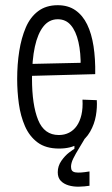

<svg xmlns="http://www.w3.org/2000/svg" viewBox="-20 -560 429 738"><path d="M324 154Q305 157 283.5 157.5Q262 158 243.5 152.5Q225 147 213.5 135Q202 123 202 102Q202 78 216 58Q230 38 246 26Q262 14 266 12V-58H321V-54Q301 -18 285.5 7Q270 32 261.5 49.5Q253 67 253 81Q253 91 257 96Q261 101 270 102.5Q279 104 292.5 103Q306 102 324 99ZM207 11Q156 11 124.5 -12.5Q93 -36 76 -75Q59 -114 52.5 -161Q46 -208 46 -256Q46 -313 54 -363.5Q62 -414 79 -454Q96 -494 126.5 -517Q157 -540 202 -540Q242 -540 270 -520.5Q298 -501 315 -466Q332 -431 339.5 -382.5Q347 -334 346 -275L85 -268V-314L310 -319L290 -302Q291 -357 281.5 -398.5Q272 -440 252.5 -463Q233 -486 202 -486Q169 -486 147 -458.5Q125 -431 114 -380.5Q103 -330 103 -258Q103 -157 126.5 -99Q150 -41 206 -41Q228 -41 245.5 -50Q263 -59 275 -76Q287 -93 293 -118.5Q299 -144 297 -177L352 -175Q354 -147 348.5 -115Q343 -83 326.5 -54Q310 -25 281 -7Q252 11 207 11Z"/></svg>

Font: Bricolage Grotesque Condensed ExtraLight
Style: Regular
Weight: 250
Width: 3
Designer: Mathieu Triay
Foundry: Atelier Triay
Version: Version 1.000;gftools[0.9.30]